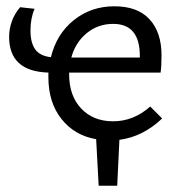

<svg xmlns="http://www.w3.org/2000/svg" viewBox="-20 -441 578 611"><path d="M360 4 353 150H294L286 2Q217 -10 175.5 -62.5Q134 -115 134 -195V-210Q71 -212 40 -240.5Q9 -269 9 -324Q9 -348 17.5 -372.5Q26 -397 44 -418L90 -413Q77 -383 77 -344Q77 -305 92 -284Q107 -263 142 -259Q160 -333 215 -377Q270 -421 344 -421Q418 -421 456 -379.5Q494 -338 494 -265Q494 -228 491 -210H200V-205Q200 -136 238.5 -95.5Q277 -55 340 -55Q405 -55 458 -102L496 -64Q435 -6 360 4ZM207 -258H425V-263Q425 -365 340 -365Q292 -365 256 -335.5Q220 -306 207 -258Z"/></svg>

Font: Ysabeau Medium
Style: Regular
Weight: 500
Designer: Christian Thalmann (Catharsis Fonts)
Version: Version 0.003